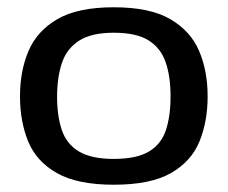

<svg xmlns="http://www.w3.org/2000/svg" viewBox="-20 -498 626 528"><path d="M293 10Q193 10 136.5 -22Q80 -54 57.5 -109Q35 -164 35 -233Q35 -303 58.5 -358Q82 -413 138 -445.5Q194 -478 293 -478Q392 -478 448 -445.5Q504 -413 527.5 -358Q551 -303 551 -233Q551 -164 528.5 -109Q506 -54 450 -22Q394 10 293 10ZM293 -61Q355 -61 389 -81Q423 -101 436 -139.5Q449 -178 449 -233Q449 -288 435.5 -327Q422 -366 388.5 -387Q355 -408 293 -408Q232 -408 198 -386.5Q164 -365 150.5 -325.5Q137 -286 137 -232Q137 -179 150 -140.5Q163 -102 197 -81.5Q231 -61 293 -61Z"/></svg>

Font: Red Rose
Style: Regular
Weight: 400
Designer: Jaikishan Patel
Version: Version 2.000; ttfautohint (v1.8.3)